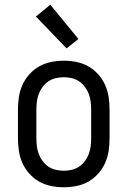

<svg xmlns="http://www.w3.org/2000/svg" viewBox="-20 -785 540 813"><path d="M250 8Q223 8 196 2.5Q169 -3 146 -16Q123 -29 104.5 -49.5Q86 -70 75 -94.5Q64 -119 60 -146Q56 -173 56 -200V-320Q56 -347 60 -374Q64 -401 75 -425.5Q86 -450 104.5 -470.5Q123 -491 146 -504Q169 -517 196 -522.5Q223 -528 250 -528Q277 -528 304 -522.5Q331 -517 354 -504Q377 -491 395.5 -470.5Q414 -450 425 -425.5Q436 -401 440 -374Q444 -347 444 -320V-200Q444 -173 440 -146Q436 -119 425 -94.5Q414 -70 395.5 -49.5Q377 -29 354 -16Q331 -3 304 2.5Q277 8 250 8ZM250 -62Q267 -62 284 -66Q301 -70 315 -79.5Q329 -89 339.5 -103Q350 -117 356 -133Q362 -149 364 -166Q366 -183 366 -200V-320Q366 -337 364 -354Q362 -371 356 -387Q350 -403 339.5 -417Q329 -431 315 -440.5Q301 -450 284 -454Q267 -458 250 -458Q233 -458 216 -454Q199 -450 185 -440.5Q171 -431 160.5 -417Q150 -403 144 -387Q138 -371 136 -354Q134 -337 134 -320V-200Q134 -183 136 -166Q138 -149 144 -133Q150 -117 160.5 -103Q171 -89 185 -79.5Q199 -70 216 -66Q233 -62 250 -62ZM262 -580 132 -715 193 -765 312 -620Z"/></svg>

Font: Iosevka Term SS14
Style: Regular
Weight: 400
Monospace: yes
Designer: Belleve Invis
Foundry: Belleve Invis
Version: Version 24.1.1; ttfautohint (v1.8.4)